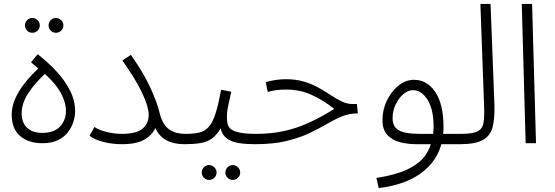

<svg xmlns="http://www.w3.org/2000/svg" viewBox="-20 -734 2842 984"><path d="M267 -566Q251 -566 240 -577Q229 -588 229 -604Q229 -619 240 -630.5Q251 -642 267 -642Q282 -642 293.5 -630.5Q305 -619 305 -604Q305 -588 293.5 -577Q282 -566 267 -566ZM146 -566Q130 -566 119 -577Q108 -588 108 -604Q108 -619 119 -630.5Q130 -642 146 -642Q161 -642 172.5 -630.5Q184 -619 184 -604Q184 -588 172.5 -577Q161 -566 146 -566Z M197 0Q126 0 83 -37Q40 -74 40 -147Q40 -255 176 -383L139 -415L173 -456Q226 -415 269.5 -368Q313 -321 339 -269.5Q365 -218 365 -164Q365 -139 356.5 -111Q348 -83 329 -57.5Q310 -32 277.5 -16Q245 0 197 0ZM196 -53Q258 -53 288 -86Q318 -119 318 -165Q318 -209 292 -257Q266 -305 210 -355Q157 -306 124 -255Q91 -204 91 -153Q91 -105 119 -79Q147 -53 196 -53Z M604 -48Q679 -48 710.5 -74.5Q742 -101 742 -146Q742 -186 709 -256.5Q676 -327 607 -424L651 -453Q717 -358 750 -286Q783 -214 796 -163Q811 -98 844 -73Q877 -48 931 -48Q945 -48 951 -40.5Q957 -33 957 -23Q957 -13 948 -4Q939 5 925 5Q813 5 776 -78Q761 -43 721 -19Q681 5 604 5Q557 5 512 -6Q467 -17 439 -38L464 -83Q489 -67 527 -57.5Q565 -48 604 -48Z M1173 188Q1157 188 1146 177Q1135 166 1135 150Q1135 135 1146 123.5Q1157 112 1173 112Q1188 112 1199.5 123.5Q1211 135 1211 150Q1211 166 1199.5 177Q1188 188 1173 188ZM1052 188Q1036 188 1025 177Q1014 166 1014 150Q1014 135 1025 123.5Q1036 112 1052 112Q1067 112 1078.5 123.5Q1090 135 1090 150Q1090 166 1078.5 177Q1067 188 1052 188Z M925 5 932 -48Q974 -48 1002.5 -55Q1031 -62 1050.5 -84.5Q1070 -107 1084.5 -152Q1099 -197 1113 -274L1165 -264Q1156 -223 1149.5 -192Q1143 -161 1143 -132Q1143 -114 1146.5 -98.5Q1150 -83 1164 -72Q1178 -61 1208.5 -54.5Q1239 -48 1294 -48Q1308 -48 1314 -40.5Q1320 -33 1320 -23Q1320 -13 1310.5 -4Q1301 5 1288 5Q1193 5 1155.5 -16Q1118 -37 1111 -77Q1091 -42 1066 -24Q1041 -6 1006.5 -0.5Q972 5 925 5Z M1288 5 1295 -48Q1369 -48 1434 -62Q1499 -76 1562 -104.5Q1625 -133 1693 -176Q1636 -221 1576.5 -248Q1517 -275 1446 -275Q1421 -275 1400 -272.5Q1379 -270 1352 -263L1342 -313Q1393 -328 1446 -328Q1499 -328 1540.5 -315Q1582 -302 1615.5 -283Q1649 -264 1677.5 -245Q1706 -226 1732.5 -213.5Q1759 -201 1786 -201H1809L1814 -153Q1770 -153 1731.5 -137Q1693 -121 1653 -97.5Q1613 -74 1563 -50.5Q1513 -27 1446.5 -11Q1380 5 1288 5Z M1921 230 1909 178Q1975 168 2031.5 149Q2088 130 2129 95.5Q2170 61 2188 5H2113Q2069 5 2029 -5.5Q1989 -16 1964.5 -43Q1940 -70 1940 -119Q1940 -170 1962 -217Q1984 -264 2021 -294.5Q2058 -325 2102 -325Q2168 -325 2210.5 -263Q2253 -201 2253 -82Q2253 -65 2251 -48H2345Q2358 -48 2364 -40.5Q2370 -33 2370 -23Q2370 -13 2361 -4Q2352 5 2338 5H2242Q2217 96 2136.5 154.5Q2056 213 1921 230ZM2132 -48H2200Q2202 -66 2202 -86Q2202 -174 2171 -223Q2140 -272 2097 -272Q2071 -272 2047 -251.5Q2023 -231 2007.5 -198Q1992 -165 1992 -128Q1992 -94 2010.5 -76.5Q2029 -59 2060.5 -53.5Q2092 -48 2132 -48Z M2338 5 2345 -48Q2403 -48 2428 -61Q2453 -74 2458 -105Q2463 -136 2461 -190L2442 -714H2494L2514 -196Q2516 -127 2504.5 -82.5Q2493 -38 2454.5 -16.5Q2416 5 2338 5Z M2674 0 2654 -714H2707L2727 0Z"/></svg>

Font: Noto Sans Arabic Light
Style: Regular
Weight: 300
Designer: Monotype Design Team, Nadine Chahine, Nizar Qandah and Khaled Hosny
Foundry: Monotype Imaging Inc.
Version: Version 2.012; ttfautohint (v1.8.4.7-5d5b)